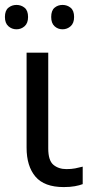

<svg xmlns="http://www.w3.org/2000/svg" viewBox="-26 -750 378 780"><path d="M233 10Q154 10 118 -32.5Q82 -75 82 -150V-536H170V-147Q170 -98 191 -80.5Q212 -63 244 -63Q264 -63 279.5 -66Q295 -69 310 -73V-2Q297 3 278 6.5Q259 10 233 10ZM-6 -681Q-6 -707 8 -718.5Q22 -730 41 -730Q60 -730 74 -718.5Q88 -707 88 -681Q88 -656 74 -643.5Q60 -631 41 -631Q22 -631 8 -643.5Q-6 -656 -6 -681ZM182 -681Q182 -707 195.5 -718.5Q209 -730 228 -730Q247 -730 261 -718.5Q275 -707 275 -681Q275 -656 261 -643.5Q247 -631 228 -631Q209 -631 195.5 -643.5Q182 -656 182 -681Z"/></svg>

Font: Go Noto Current
Style: Regular
Weight: 400
Designer: Monotype Design Team
Foundry: Monotype Imaging Inc.
Version: Version 2.007; ttfautohint (v1.8) -l 8 -r 50 -G 200 -x 14 -D